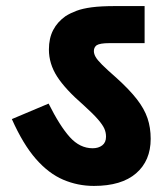

<svg xmlns="http://www.w3.org/2000/svg" viewBox="-20 -642 544 632"><path d="M476 -185Q476 -113 428 -71.5Q380 -30 289 -30Q236 -30 188 -50.5Q140 -71 98 -119Q56 -167 19 -250L140 -301Q177 -227 210 -190.5Q243 -154 285 -154Q304 -154 316.5 -163.5Q329 -173 329 -192Q329 -206 323.5 -218.5Q318 -231 302.5 -249Q287 -267 255 -296Q195 -348 168 -390Q141 -432 141 -479Q141 -516 155 -543Q169 -570 196 -589Q212 -599 232 -606.5Q252 -614 282 -618Q312 -622 360 -622H456V-500H340Q309 -500 298 -493Q289 -486 289 -474Q289 -465 294.5 -455Q300 -445 316 -429Q332 -413 364 -385Q406 -347 430.5 -315.5Q455 -284 465.5 -253Q476 -222 476 -185Z"/></svg>

Font: Noto Sans SemiCondensed ExtraBold
Style: Regular
Weight: 800
Width: 4
Designer: Monotype Design Team
Foundry: Monotype Imaging Inc.
Version: Version 2.013; ttfautohint (v1.8.4.7-5d5b)